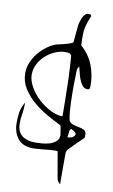

<svg xmlns="http://www.w3.org/2000/svg" viewBox="-99 -963 599 1014"><g transform="rotate(10 200.0 -456.0)"><path d="M242.2 -170.9Q238.3 -170.9 231 -170.4Q223.6 -169.9 221.7 -169.9Q217.8 -169.9 204.1 -168.5Q190.4 -167 174.8 -165.5Q159.2 -164.1 145 -163.1Q130.9 -162.1 127.9 -162.1Q70.3 -162.1 43.5 -195.3Q16.6 -228.5 16.6 -281.2Q16.6 -312.5 21 -338.4Q25.4 -364.3 42 -392.6V-378.9Q42 -354.5 37.6 -330.6Q33.2 -306.6 33.2 -282.2Q33.2 -235.4 60.1 -214.8Q86.9 -194.3 129.9 -194.3Q143.6 -194.3 165 -195.8Q186.5 -197.3 206.5 -203.1Q226.6 -209 241.2 -221.7Q255.9 -234.4 255.9 -255.9Q255.9 -258.8 254.4 -266.1Q252.9 -273.4 252 -281.2Q251 -289.1 249.5 -296.4Q248 -303.7 247.1 -306.6Q212.9 -323.2 172.9 -345.7Q132.8 -368.2 97.7 -397.9Q62.5 -427.7 39.1 -464.8Q15.6 -502 15.6 -547.9Q15.6 -576.2 27.3 -604Q39.1 -631.8 58.1 -655.3Q77.1 -678.7 102.1 -697.3Q127 -715.8 153.3 -724.6Q156.2 -724.6 167 -727.1Q177.7 -729.5 191.4 -732.9Q205.1 -736.3 218.3 -740.7Q231.4 -745.1 238.3 -750Q239.3 -754.9 240.2 -768.6Q241.2 -782.2 242.7 -797.4Q244.1 -812.5 245.6 -825.7Q247.1 -838.9 247.1 -843.8Q248 -850.6 251.5 -862.3Q254.9 -874 259.8 -885.3Q264.6 -896.5 272.5 -904.3Q280.3 -912.1 290 -912.1Q295.9 -912.1 300.3 -911.1Q304.7 -910.2 306.6 -903.3Q299.8 -886.7 294.9 -873Q290 -859.4 286.6 -846.7Q283.2 -834 281.7 -820.3Q280.3 -806.6 280.3 -788.1V-779.3Q280.3 -772.5 280.8 -764.6Q281.2 -756.8 281.2 -751V-742.2Q325.2 -704.1 346.2 -651.9Q367.2 -599.6 367.2 -541Q367.2 -534.2 365.7 -526.9Q364.3 -519.5 353.5 -519.5Q335.9 -519.5 325.2 -534.2Q314.5 -548.8 307.6 -567.9Q300.8 -586.9 296.9 -605Q293 -623 290 -630.9L281.2 -613.3Q281.2 -611.3 280.8 -601.6Q280.3 -591.8 280.3 -578.6Q280.3 -565.4 279.8 -552.2Q279.3 -539.1 279.3 -531.2V-487.3Q279.3 -462.9 280.3 -437.5Q281.2 -412.1 283.2 -387.2Q285.2 -362.3 290 -340.8Q296.9 -327.1 312 -322.3Q327.1 -317.4 343.8 -314.5Q360.4 -311.5 372.6 -305.2Q384.8 -298.8 384.8 -281.2Q384.8 -279.3 384.8 -272.9Q384.8 -266.6 383.8 -263.7Q378.9 -258.8 368.2 -248.5Q357.4 -238.3 344.7 -226.1Q332 -213.9 321.8 -202.6Q311.5 -191.4 306.6 -187.5Q305.7 -185.5 302.2 -179.2Q298.8 -172.9 298.8 -169.9V0Q293 -3.9 287.6 -11.7Q282.2 -19.5 281.2 -25.4L255.9 -169.9H250Q248 -169.9 246.1 -170.4Q244.1 -170.9 242.2 -170.9ZM50.8 -544.9Q50.8 -513.7 69.8 -480Q88.9 -446.3 118.2 -418.9Q147.5 -391.6 182.6 -373.5Q217.8 -355.5 249 -355.5V-384.8Q249 -406.2 248.5 -429.7Q248 -453.1 247.6 -473.6Q247.1 -494.1 247.1 -502Q247.1 -515.6 246.6 -534.2Q246.1 -552.7 245.1 -572.8Q244.1 -592.8 243.2 -611.8Q242.2 -630.9 241.2 -646.5Q240.2 -662.1 239.3 -671.9L238.3 -681.6L229.5 -689.5Q228.5 -691.4 218.8 -691.9Q209 -692.4 205.1 -692.4Q176.8 -692.4 148.9 -679.7Q121.1 -667 99.1 -647Q77.1 -627 64 -600.1Q50.8 -573.2 50.8 -544.9ZM306.6 -298.8Q305.7 -298.8 302.7 -294.9Q299.8 -291 298.8 -289.1Q298.8 -288.1 297.9 -282.2Q296.9 -276.4 296.4 -270.5Q295.9 -264.6 294.9 -258.8Q293.9 -252.9 293.9 -251Q299.8 -251 306.6 -252.4Q313.5 -253.9 319.8 -256.8Q326.2 -259.8 330.1 -265.1Q334 -270.5 334 -276.4L333 -277.3V-279.3Q332 -279.3 332 -281.2Q331.1 -282.2 327.6 -285.2Q324.2 -288.1 320.3 -290.5Q316.4 -293 312.5 -294.9Q308.6 -296.9 306.6 -298.8Z"/></g></svg>

Font: Zeyada
Style: Regular
Weight: 400
Version: Version 1.002 2010